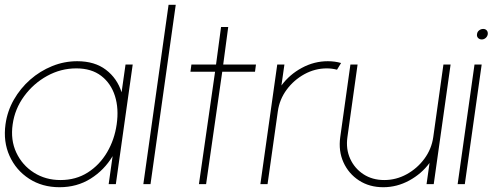

<svg xmlns="http://www.w3.org/2000/svg" viewBox="-28 -770 2094 803"><path d="M497 -500H527L456.5 0H426.5L443 -117Q408 -58.5 351 -22.8Q294 13 221 13Q148.5 13 93.8 -22.5Q39 -58 12 -117.8Q-15 -177.5 -5 -250Q2.5 -305 29.8 -352.8Q57 -400.5 98.2 -436.8Q139.5 -473 190 -493.5Q240.5 -514 295 -514Q368 -514 415 -478.2Q462 -442.5 480.5 -384ZM225 -17Q289.5 -17 339 -48.5Q388.5 -80 419.8 -133Q451 -186 460 -250Q469.5 -315.5 452.8 -368.5Q436 -421.5 395.2 -452.8Q354.5 -484 291 -484Q226.5 -484 169.2 -452.5Q112 -421 73 -367.8Q34 -314.5 25 -250Q15.5 -184.5 40.2 -131.8Q65 -79 113.8 -48Q162.5 -17 225 -17Z M571.5 0 677 -750H707L601.5 0Z M1038.5 -470H901.5L834 0H804L871.5 -470H768.5L772.5 -500H875.5L896.5 -657H926.5L905.5 -500H1042.5Z M1061 0 1131.5 -500H1161.5L1149 -412.5Q1183 -458.5 1234.5 -486.2Q1286 -514 1343 -514Q1372.5 -514 1398.5 -506.5L1381.5 -478.5Q1360.5 -484 1339 -484Q1289.5 -484 1245.2 -459.8Q1201 -435.5 1171 -395Q1141 -354.5 1134 -304.5L1091 0Z M1395 -196.5 1437.5 -500H1467.5L1425 -196.5Q1418 -147 1436.5 -106.2Q1455 -65.5 1492.2 -41.2Q1529.5 -17 1579 -17Q1628.5 -17 1672.8 -41.2Q1717 -65.5 1747 -106.2Q1777 -147 1784 -196.5L1826.5 -500H1856.5L1786 0H1756L1768.5 -88.5Q1735 -43 1683.5 -15Q1632 13 1575 13Q1517 13 1473.5 -15.2Q1430 -43.5 1408.5 -91Q1387 -138.5 1395 -196.5Z M1956.5 -500H1986.5L1916 0H1886ZM1987 -605Q1977.5 -605 1971.5 -611.2Q1965.5 -617.5 1967 -627Q1968 -637 1975.8 -643Q1983.5 -649 1993 -649Q2002 -649 2007.5 -643Q2013 -637 2012 -627Q2010.5 -617.5 2003.2 -611.2Q1996 -605 1987 -605Z"/></svg>

Font: Urbanist Thin
Style: Italic
Weight: 100
Italic angle: -8°
Designer: Corey Hu
Foundry: Corey Hu
Version: Version 1.321; ttfautohint (v1.8.4.7-5d5b)